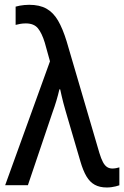

<svg xmlns="http://www.w3.org/2000/svg" viewBox="-20 -787 527 816"><path d="M2 0 192.4 -526.4 170.4 -605.5Q158.2 -645.5 141.4 -666.5Q124.5 -687.5 89.8 -687.5Q76.7 -687.5 65.9 -685.5Q55.2 -683.6 46.4 -681.2V-758.8Q54.2 -761.2 63.7 -762.9Q73.2 -764.6 83.5 -765.6Q93.8 -766.6 104 -766.6Q148.4 -766.6 177.5 -750.2Q206.5 -733.9 226.6 -699.7Q246.6 -665.5 263.2 -611.3L402.3 -137.2Q409.7 -112.8 417.5 -98.1Q425.3 -83.5 435.1 -77.1Q444.8 -70.8 457.5 -70.8Q465.3 -70.8 473.4 -72.3Q481.4 -73.7 487.3 -75.7V0.5Q480.5 2.9 471.7 5.1Q462.9 7.3 453.4 8.5Q443.8 9.8 433.6 9.8Q403.8 9.8 382.8 -1.7Q361.8 -13.2 347.4 -37.6Q333 -62 321.8 -100.6L266.6 -288.6Q262.2 -303.7 257.6 -319.6Q252.9 -335.4 249 -350.8Q245.1 -366.2 241.7 -380.6Q238.3 -395 235.8 -407.2H232.4Q227.1 -383.8 219.5 -358.4Q211.9 -333 203.1 -309.1L98.6 0Z"/></svg>

Font: Open Sans SemiCondensed Medium
Style: Regular
Weight: 500
Width: 4
Designer: Monotype Design Team
Foundry: Monotype Imaging Inc.
Version: Version 3.000